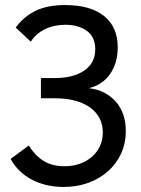

<svg xmlns="http://www.w3.org/2000/svg" viewBox="-20 -735 559 760"><path d="M42 -626Q76 -671 122.5 -693Q169 -715 238 -715Q337 -715 391.5 -672Q446 -629 446 -547Q446 -486 416 -442.5Q386 -399 332 -386Q398 -378 438 -333Q478 -288 478 -216Q478 -168 459.5 -127.5Q441 -87 408 -57.5Q375 -28 330 -11.5Q285 5 232 5Q161 5 106 -24Q51 -53 22 -106L94 -159Q117 -121 151 -99Q185 -77 236 -77Q269 -77 296.5 -87Q324 -97 344 -114.5Q364 -132 375.5 -156.5Q387 -181 387 -210Q387 -273 336.5 -309.5Q286 -346 196 -346H142V-426H196Q271 -426 314 -456Q357 -486 357 -540Q357 -589 323.5 -613Q290 -637 239 -637Q194 -637 158 -619.5Q122 -602 102 -570Z"/></svg>

Font: Raleway Medium Alt1
Style: Regular
Weight: 500
Designer: Matt McInerney, Pablo Impallari, Rodrigo Fuenzalida
Foundry: Matt McInerney, Pablo Impallari, Rodrigo Fuenzalida
Version: Version 3.000g; ttfautohint (v1.5) -l 8 -r 28 -G 28 -x 14 -D